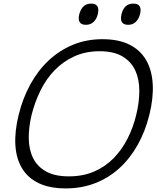

<svg xmlns="http://www.w3.org/2000/svg" viewBox="-20 -1038 876 1068"><path d="M759 -959Q751 -931 734.5 -915.5Q718 -900 693 -900Q642 -900 656 -959Q670 -1018 722 -1018Q773 -1018 759 -959ZM524 -959Q517 -931 500 -915.5Q483 -900 458 -900Q407 -900 421 -959Q437 -1018 487 -1018Q538 -1018 524 -959ZM811 -400Q788 -307 745.5 -231.5Q703 -156 643.5 -102Q584 -48 509 -19Q434 10 346 10Q256 10 195.5 -19Q135 -48 102.5 -102Q70 -156 65.5 -231.5Q61 -307 84 -400Q107 -493 149.5 -570Q192 -647 251.5 -702.5Q311 -758 386 -789Q461 -820 550 -820Q640 -820 700.5 -789.5Q761 -759 793 -703.5Q825 -648 829.5 -570.5Q834 -493 811 -400ZM738 -400Q755 -469 755 -533Q755 -597 732.5 -646Q710 -695 661.5 -724Q613 -753 534 -753Q456 -753 393.5 -724.5Q331 -696 284 -647.5Q237 -599 205.5 -535Q174 -471 156 -400Q139 -329 140 -267Q141 -205 164.5 -158Q188 -111 236.5 -84Q285 -57 363 -57Q442 -57 504 -84Q566 -111 612 -158Q658 -205 689.5 -267Q721 -329 738 -400Z"/></svg>

Font: TypoPRO Sinkin Sans
Style: 300 Light Italic
Weight: 300
Italic angle: -112°
Designer: Keith Bates
Foundry: K-Type
Version: Sinkin Sans (version 1.0)  by Keith Bates   •   © 2014   www